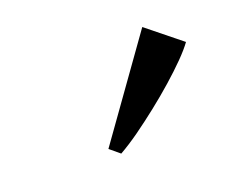

<svg xmlns="http://www.w3.org/2000/svg" viewBox="-53 -912 463 384"><g transform="rotate(-20 178.5 -720.0)"><path d="M128.5 -625.5 275.5 -831.5 347.5 -773.5Q338.5 -761 321.8 -744Q305 -727 283.5 -708Q262 -689 238.2 -670.2Q214.5 -651.5 191.8 -635.2Q169 -619 149.5 -608Z"/></g></svg>

Font: Merriweather 72pt
Style: Italic
Weight: 400
Italic angle: -7.8°
Version: Version 2.101